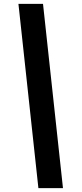

<svg xmlns="http://www.w3.org/2000/svg" viewBox="-20 -860 426 1000"><path d="M308 120H180L76 -840H204Z"/></svg>

Font: Tanohe Sans SemiBold
Style: Italic
Weight: 600
Designer: Village Type and Design LLC & Cristiano Sobral
Foundry: Cooper Hewitt Smithsonian Design Museum
Version: Version 1.00;September 29, 2021;FontCreator 13.0.0.2655 64-b